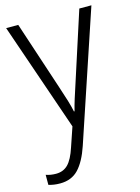

<svg xmlns="http://www.w3.org/2000/svg" viewBox="-117 -691 658 905"><g transform="rotate(-15 211.5 -238.5)"><path d="M5 -625H64L175 -289Q189 -247 198 -217.5Q207 -188 212 -163H215Q221 -188 231 -220Q241 -252 253 -288L362 -625H421L210 5Q186 76 152 112Q118 148 62 148Q46 148 32.5 146Q19 144 6 140V91Q17 95 29.5 97Q42 99 55 99Q91 99 114 75.5Q137 52 155 -3L187 -97Z"/></g></svg>

Font: Noto Sans Telugu UI SemiCondensed Light
Style: Regular
Weight: 300
Width: 4
Designer: Jelle Bosma - Monotype Design Team
Foundry: Monotype Imaging Inc.
Version: Version 2.005; ttfautohint (v1.8.4.7-5d5b)